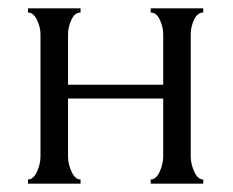

<svg xmlns="http://www.w3.org/2000/svg" viewBox="-20 -440 559 460"><path d="M143 -204V-65Q143 -47 151.5 -28.5Q160 -10 173 -10V0H47V-10Q60 -10 68.5 -28.5Q77 -47 77 -65V-358Q77 -375 68.5 -392.5Q60 -410 47 -410V-420H173V-410Q159 -410 151 -392.5Q143 -375 143 -358V-237H371V-358Q371 -375 363 -392.5Q355 -410 341 -410V-420H467V-410Q453 -410 445 -393Q437 -376 437 -358V-65Q437 -47 445.5 -28.5Q454 -10 467 -10V0H341V-10Q354 -10 362.5 -28.5Q371 -47 371 -65V-204Z"/></svg>

Font: Forum
Style: Regular
Weight: 400
Designer: Denis Masharov
Foundry: Denis Masharov
Version: Version 1.000